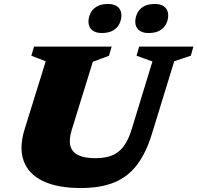

<svg xmlns="http://www.w3.org/2000/svg" viewBox="-20 -933 995 968"><path d="M341.5 -277.5Q326.5 -228 335.2 -196.5Q344 -165 375.8 -150.2Q407.5 -135.5 460 -135.5Q510 -135.5 544.5 -149.2Q579 -163 603.5 -195.5Q628 -228 645 -285L748.5 -623L668.5 -652L681.5 -698H955L942 -652L858.5 -624.5L746 -258.5Q717 -163 671.2 -102.5Q625.5 -42 556.5 -13.5Q487.5 15 387 15Q269 15 196 -20.5Q123 -56 99.2 -122.2Q75.5 -188.5 104 -281L210.5 -624L138 -652L151.5 -698H543L529.5 -652L448 -621.5ZM492.5 -766.5Q461 -766.5 443.5 -782Q426 -797.5 426 -823.5Q426 -845 435.8 -865.8Q445.5 -886.5 467.5 -899.8Q489.5 -913 525 -913Q557.5 -913 574.8 -897.5Q592 -882 592 -855.5Q592 -834 582.2 -813.5Q572.5 -793 550.8 -779.8Q529 -766.5 492.5 -766.5ZM728.5 -766.5Q696.5 -766.5 679.2 -782Q662 -797.5 662 -823.5Q662 -845 671.8 -865.8Q681.5 -886.5 703.2 -899.8Q725 -913 761 -913Q793.5 -913 810.8 -897.5Q828 -882 828 -855.5Q828 -834 818.2 -813.5Q808.5 -793 786.8 -779.8Q765 -766.5 728.5 -766.5Z"/></svg>

Font: Newsreader 9pt ExtraBold
Style: Italic
Weight: 800
Italic angle: -17°
Designer: Hugues Gentile
Foundry: Production Type
Version: Version 1.003